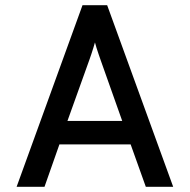

<svg xmlns="http://www.w3.org/2000/svg" viewBox="-20 -720 732 740"><path d="M44 0 298 -700H393L647.5 0H542L483.5 -163.5H209L151.5 0ZM240 -254H451L367.5 -489.5Q364 -499 360 -511.2Q356 -523.5 352 -535.5Q348 -547.5 346 -556.5Q343.5 -547.5 339.8 -535.5Q336 -523.5 332 -511.2Q328 -499 324.5 -489.5Z"/></svg>

Font: Overpass Medium
Style: Regular
Weight: 500
Designer: Delve Withrington, Dave Bailey, Thomas Jockin
Foundry: Delve Fonts LLC
Version: Version 4.000